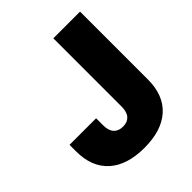

<svg xmlns="http://www.w3.org/2000/svg" viewBox="-202 -858 998 998"><g transform="rotate(-45 296.5 -359.0)"><path d="M284.7 10.3Q157.7 10.3 88.9 -51.5Q20 -113.3 20 -228.5V-276.4H215.3V-225.1Q215.3 -186 233.2 -166.3Q251 -146.5 284.2 -146.5Q316.9 -146.5 334.5 -166.3Q352.1 -186 352.1 -225.6V-727.5H548.3V-228Q548.3 -113.3 480 -51.5Q411.6 10.3 284.7 10.3Z"/></g></svg>

Font: Inter 18pt Black
Style: Regular
Weight: 900
Designer: Rasmus Andersson
Foundry: rsms
Version: Version 4.001;git-66647c0bb